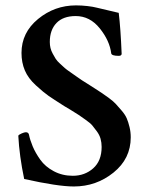

<svg xmlns="http://www.w3.org/2000/svg" viewBox="-20 -672 540 702"><path d="M257.8 -652.3Q278.3 -652.3 299.3 -649.9Q320.3 -647.5 333.5 -644Q346.7 -640.6 372.6 -634.8Q398.4 -628.9 414.1 -625Q420.9 -569.3 424.8 -474.6Q423.8 -467.8 414.1 -467.8Q388.7 -467.8 386.7 -476.6Q380.9 -523.4 344.7 -568.4Q308.6 -613.3 256.8 -613.3Q210.9 -613.3 186.5 -587.9Q162.1 -562.5 162.1 -518.6Q162.1 -506.8 164.6 -496.6Q167 -486.3 172.9 -475.6Q178.7 -464.8 183.6 -457Q188.5 -449.2 199.7 -439Q210.9 -428.7 216.8 -423.3Q222.7 -418 237.8 -407.7Q252.9 -397.5 257.8 -393.6Q262.7 -389.6 279.8 -378.4Q296.9 -367.2 300.8 -365.2Q305.7 -362.3 325.2 -349.6Q344.7 -336.9 353 -331.5Q361.3 -326.2 378.4 -313.5Q395.5 -300.8 403.8 -291.5Q412.1 -282.2 424.8 -267.6Q437.5 -252.9 443.4 -239.3Q449.2 -225.6 453.6 -207.5Q458 -189.5 458 -169.9Q458 -91.8 395 -41Q332 9.8 250 9.8Q191.4 9.8 68.4 -17.6Q50.8 -101.6 46.9 -175.8Q48.8 -179.7 59.1 -184.1Q69.3 -188.5 74.2 -188.5Q84 -188.5 85.9 -179.7Q89.8 -160.2 99.6 -136.7Q109.4 -113.3 127.4 -87.9Q145.5 -62.5 176.8 -45.9Q208 -29.3 246.1 -29.3Q290 -29.3 320.8 -56.6Q351.6 -84 351.6 -134.8Q351.6 -150.4 347.7 -164.6Q343.8 -178.7 334 -191.9Q324.2 -205.1 317.4 -213.4Q310.5 -221.7 292.5 -234.4Q274.4 -247.1 268.1 -251.5Q261.7 -255.9 240.2 -269Q218.8 -282.2 214.8 -284.2Q174.8 -309.6 157.2 -321.8Q139.6 -334 111.3 -359.9Q83 -385.7 70.8 -414.6Q58.6 -443.4 58.6 -478.5Q58.6 -552.7 119.1 -602.5Q179.7 -652.3 257.8 -652.3Z"/></svg>

Font: Crimson
Style: Semibold
Weight: 600
Version: Version 0.8